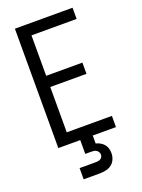

<svg xmlns="http://www.w3.org/2000/svg" viewBox="-175 -813 824 1111"><g transform="rotate(-20 237.5 -257.5)"><path d="M64 0V-735H419V-666H141V-417H364V-348H141V-69H419V0ZM140 220V151H238Q245 151 253 150Q261 149 267.5 145.5Q274 142 278.5 135Q283 128 283 120Q283 112 279 104.5Q275 97 268.5 92.5Q262 88 254 86.5Q246 85 238 85H199V0H276V49Q290 52 303 59.5Q316 67 325.5 78Q335 89 339 103.5Q343 118 343 132Q343 152 335 170.5Q327 189 311.5 200.5Q296 212 276.5 216Q257 220 238 220Z"/></g></svg>

Font: Iosevka QP
Style: Regular
Weight: 400
Designer: Belleve Invis
Foundry: Belleve Invis
Version: Version 20.0.0; ttfautohint (v1.8.4)